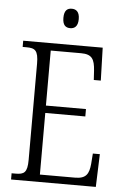

<svg xmlns="http://www.w3.org/2000/svg" viewBox="-60 -941 635 984"><g transform="rotate(5 257.5 -449.5)"><path d="M269 -799C291 -799 309 -811 309 -849C309 -887 291 -899 269 -899C246 -899 230 -887 230 -849C230 -811 246 -799 269 -799ZM35 0H471L477 -169H441L437 -115C432 -64 418 -38 361 -38H180V-355H386V-393H180V-676H336C393 -676 406 -651 410 -593L413 -545H449L444 -714H35V-682H55C98 -682 116 -672 116 -603V-108C116 -42 99 -32 55 -32H35Z"/></g></svg>

Font: Noto Serif Sinhala Condensed Light
Style: Regular
Weight: 300
Width: 3
Designer: Jelle Bosma - Monotype Design Team
Foundry: Monotype Imaging Inc.
Version: Version 2.007